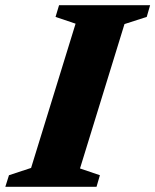

<svg xmlns="http://www.w3.org/2000/svg" viewBox="-48 -718 596 738"><path d="M242.5 -627 165.5 -653 179 -698H529L516 -653L430.5 -625.5L259.5 -70.5L336 -44.5L323 0H-27.5L-13.5 -44.5L71.5 -72.5Z"/></svg>

Font: Newsreader 9pt
Style: Bold Italic
Weight: 700
Italic angle: -17°
Designer: Hugues Gentile
Foundry: Production Type
Version: Version 1.003